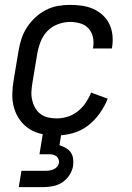

<svg xmlns="http://www.w3.org/2000/svg" viewBox="-20 -548 540 788"><path d="M212 8Q183 8 154.5 2.5Q126 -3 102.5 -17.5Q79 -32 62.5 -54.5Q46 -77 38 -104Q30 -131 30.5 -160.5Q31 -190 36 -219L56 -339Q60 -364 68 -388.5Q76 -413 90.5 -435.5Q105 -458 125 -476.5Q145 -495 168.5 -507Q192 -519 217 -523.5Q242 -528 267 -528Q292 -528 316.5 -524.5Q341 -521 362.5 -511.5Q384 -502 401.5 -486Q419 -470 429 -449Q439 -428 441.5 -403.5Q444 -379 440 -354L439 -349H361L362 -352Q366 -374 361.5 -395Q357 -416 343.5 -431Q330 -446 309.5 -452Q289 -458 268 -458Q243 -458 217.5 -448.5Q192 -439 174 -420Q156 -401 146.5 -376.5Q137 -352 133 -328L113 -208Q110 -190 109 -172Q108 -154 112 -137Q116 -120 124.5 -105Q133 -90 146.5 -80Q160 -70 177 -66Q194 -62 213 -62Q235 -62 257.5 -69Q280 -76 299 -91Q318 -106 331.5 -126Q345 -146 354 -168L422 -143Q410 -112 389 -82.5Q368 -53 340.5 -32Q313 -11 279 -1.5Q245 8 212 8ZM57 220 68 153H168Q176 153 184.5 151.5Q193 150 201 146.5Q209 143 214.5 136Q220 129 222 121Q223 113 220 105Q217 97 210.5 92.5Q204 88 196 86.5Q188 85 180 85H142L166 -62H242L224 48Q237 52 249.5 59Q262 66 270 77Q278 88 280 102.5Q282 117 280 132Q277 152 265 170.5Q253 189 235.5 200.5Q218 212 197.5 216Q177 220 157 220Z"/></svg>

Font: Iosevka Web
Style: Italic
Weight: 400
Italic angle: -9°
Monospace: yes
Designer: Belleve Invis
Foundry: Belleve Invis
Version: Version 28.0.3; ttfautohint (v1.8.3)